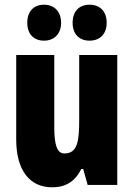

<svg xmlns="http://www.w3.org/2000/svg" viewBox="-20 -787 569 817"><path d="M96 -690C96 -642 124 -614 167 -614C212 -614 240 -644 240 -690C240 -737 212 -767 167 -767C124 -767 96 -739 96 -690ZM289 -690C289 -643 316 -614 361 -614C407 -614 434 -644 434 -690C434 -737 407 -767 361 -767C317 -767 289 -739 289 -690ZM479 -553H317V-280C317 -191 312 -134 254 -134C222 -134 211 -172 211 -246V-553H49V-193C49 -64 105 10 202 10C261 10 300 -16 326 -68H334L353 0H479Z"/></svg>

Font: Noto Sans Ethiopic ExtraCondensed Black
Style: Regular
Weight: 900
Width: 2
Designer: Monotype Design Team
Foundry: Monotype Imaging Inc.
Version: Version 2.102